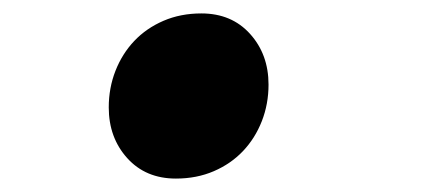

<svg xmlns="http://www.w3.org/2000/svg" viewBox="-20 -254 640 286"><path d="M242 12Q197 12 169.5 -18.5Q142 -49 142 -94Q142 -123 152 -148.5Q162 -174 180 -193Q198 -212 223.5 -223Q249 -234 280 -234Q325 -234 352.5 -203.5Q380 -173 380 -128Q380 -99 370 -73.5Q360 -48 342 -29Q324 -10 298.5 1Q273 12 242 12Z"/></svg>

Font: Source Code Pro Black
Style: Italic
Weight: 900
Italic angle: -11°
Monospace: yes
Designer: Paul D. Hunt, Teo Tuominen
Foundry: Adobe Systems Incorporated
Version: Version 1.050;PS 1.000;hotconv 16.6.51;makeotf.lib2.5.65220